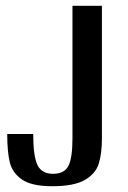

<svg xmlns="http://www.w3.org/2000/svg" viewBox="-20 -633 443 665"><path d="M161 12Q90 12 56.5 -11Q23 -34 14 -70.5Q5 -107 5 -169H95Q95 -93 109.5 -62Q124 -31 164 -31Q203 -31 217 -58.5Q231 -86 231 -154V-613H333V-154Q333 -101 322 -66Q311 -31 273.5 -9.5Q236 12 161 12Z"/></svg>

Font: Arya
Style: Regular
Weight: 400
Designer: Eduardo Rodriguez Tunni, Modular Infotech
Foundry: Eduardo Rodriguez Tunni, Modular Infotech
Version: Version 1.002